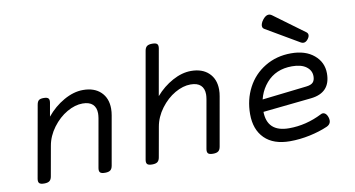

<svg xmlns="http://www.w3.org/2000/svg" viewBox="-70 -865 1940 1050"><g transform="rotate(-10 899.5 -340.0)"><path d="M194.3 -349.6 207.5 -424.3Q210.4 -441.4 203.9 -448.7Q197.3 -456.1 178.2 -456.1H177.2Q158.2 -456.1 150.1 -449Q142.1 -441.9 139.2 -424.3L68.8 -26.9Q65.9 -9.8 72.8 -2.4Q79.6 4.9 99.6 4.9H100.6Q120.1 4.9 129.6 -2.4Q139.2 -9.8 142.1 -26.9L171.4 -191.4Q180.7 -245.1 215.3 -291.5Q250 -337.9 294.9 -363.8Q339.8 -389.6 381.8 -389.6Q419.4 -389.6 438 -371.8Q456.5 -354 456.5 -321.8Q456.5 -311 454.1 -295.4L406.7 -26.9Q403.8 -9.8 410.6 -2.4Q417.5 4.9 437.5 4.9H438.5Q458 4.9 467.5 -2.4Q477.1 -9.8 480 -26.9L527.8 -297.9Q531.2 -316.4 531.2 -335Q531.2 -393.1 495.4 -427.5Q459.5 -461.9 397 -461.9Q344.7 -461.9 290 -430.9Q235.4 -399.9 194.3 -349.6Z M813.5 -645.5Q793.9 -645.5 784.4 -638.2Q774.9 -630.9 772 -613.8L668.5 -26.9Q665.5 -9.8 672.4 -2.4Q679.2 4.9 699.2 4.9H700.2Q719.7 4.9 729.2 -2.4Q738.8 -9.8 741.7 -26.9L771 -191.4Q780.3 -245.1 814.9 -291.5Q849.6 -337.9 894.5 -363.8Q939.5 -389.6 981.4 -389.6Q1019 -389.6 1037.6 -371.8Q1056.2 -354 1056.2 -321.8Q1056.2 -311 1053.7 -295.4L1006.3 -26.9Q1003.4 -9.8 1010.3 -2.4Q1017.1 4.9 1037.1 4.9H1038.1Q1057.6 4.9 1067.1 -2.4Q1076.7 -9.8 1079.6 -26.9L1127.4 -297.9Q1130.9 -316.4 1130.9 -335Q1130.9 -393.1 1095 -427.5Q1059.1 -461.9 996.6 -461.9Q946.3 -461.9 893.6 -433.1Q840.8 -404.3 799.8 -356.9L845.2 -613.8Q848.1 -630.9 841.3 -638.2Q834.5 -645.5 814.5 -645.5Z M1274.4 -172.9Q1274.4 -86.9 1323.7 -38.1Q1373 10.7 1464.4 10.7Q1519 10.7 1575 -1.2Q1630.9 -13.2 1674.3 -32.2Q1705.1 -45.9 1694.3 -81.1Q1688.5 -99.1 1677.5 -105.5Q1666.5 -111.8 1654.8 -105Q1565.9 -60.1 1471.7 -60.1Q1348.6 -60.1 1348.6 -176.3Q1348.6 -268.1 1401.6 -329.6Q1454.6 -391.1 1544.9 -391.1Q1596.2 -391.1 1624 -370.4Q1651.9 -349.6 1651.9 -317.4Q1651.9 -294.9 1640.9 -283.2Q1629.9 -271.5 1602.5 -268.6L1338.4 -238.3L1322.3 -169.9L1617.7 -200.7Q1727.1 -212.4 1727.1 -319.8Q1727.1 -381.8 1679.4 -421.9Q1631.8 -461.9 1552.2 -461.9Q1471.2 -461.9 1407.2 -423.3Q1343.3 -384.8 1308.8 -318.8Q1274.4 -252.9 1274.4 -172.9ZM1436 -670.9Q1426.3 -658.7 1423.1 -647.7Q1419.9 -636.7 1422.4 -629.6Q1424.8 -622.6 1432.1 -618.7L1614.7 -511.7Q1635.7 -499.5 1652.8 -519Q1663.1 -530.8 1664.3 -541.5Q1665.5 -552.2 1656.7 -559.6L1486.8 -684.6Q1461.9 -703.1 1436 -670.9Z"/></g></svg>

Font: Courier Prime Sans
Style: Regular
Weight: 300
Italic angle: -10°
Designer: Alan Dague-Greene
Foundry: Quote-Unquote Apps
Version: Version 3.23